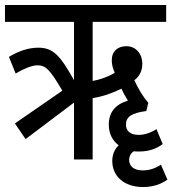

<svg xmlns="http://www.w3.org/2000/svg" viewBox="-20 -642 694 773"><path d="M83 -82 278 -229V0H353V-247C393 -253 435 -268 469 -285C476 -269 485 -253 495 -237C443 -221 418 -189 418 -140C418 -104 433 -75 458 -57C441 -42 432 -19 432 6C432 67 479 111 556 111C595 111 628 100 654 81L628 21C601 38 580 44 554 44C519 44 500 27 500 2C500 -13 507 -26 519 -33C525 -32 532 -32 539 -32C576 -32 607 -41 635 -62L610 -122C584 -106 561 -99 538 -99C506 -99 487 -114 487 -140C487 -172 510 -187 569 -195L577 -228C557 -251 536 -285 521 -319C543 -336 553 -358 553 -386C553 -424 528 -456 489 -456C455 -456 430 -437 430 -399C430 -383 434 -367 442 -349C416 -333 385 -322 353 -316V-554H649V-622H0V-554H278V-319C221 -422 192 -450 134 -450C94 -450 54 -436 16 -413L43 -346C75 -365 108 -379 131 -379C163 -379 180 -364 231 -277L40 -145Z"/></svg>

Font: Noto Sans Devanagari ExtraCondensed
Style: Regular
Weight: 400
Width: 2
Designer: Jelle Bosma - Monotype Design Team
Foundry: Monotype Imaging Inc.
Version: Version 2.004